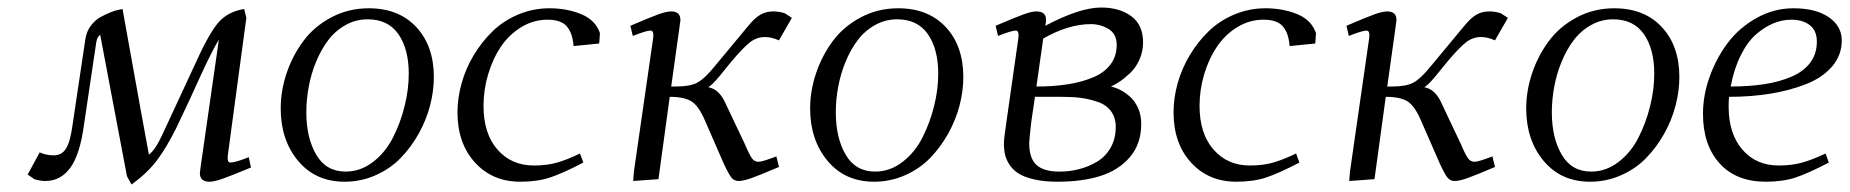

<svg xmlns="http://www.w3.org/2000/svg" viewBox="-20 -474 4894 508"><path d="M53.2 -12.2 85 -70.8Q102.1 -63 122.1 -63Q143.6 -63 154.8 -81.1Q166 -99.1 171.9 -143.1Q191.9 -277.8 206.1 -372.1Q209 -390.6 220 -405.5Q231 -420.4 244.9 -428.2Q258.8 -436 272.2 -441.4Q285.6 -446.8 294.9 -448.2L304.2 -450.2Q367.2 -99.1 374 -64.9Q391.1 -77.1 411.1 -121.1L493.2 -297.9Q531.2 -382.8 556.4 -412.8Q581.5 -442.9 626 -450.2L631.8 -426.8L583 -64.9Q580.1 -43.9 589.8 -43.9Q602.5 -43.9 638.2 -58.1L644 -30.8Q588.4 -7.8 567.4 -0.5Q546.4 6.8 534.2 6.8Q508.8 6.8 508.8 -16.1Q508.8 -18.1 511.2 -35.2L559.1 -369.1Q543.5 -344.2 512.2 -276.9Q482.9 -211.4 446.8 -136.2Q419.9 -82 394.5 -48.8Q369.1 -15.6 328.1 14.2L315.9 -7.8L245.1 -381.8Q239.7 -377.9 237.3 -372.1Q234.9 -366.2 232.9 -350.1L202.1 -143.1Q191.4 -64.5 165.8 -29.8Q140.1 4.9 100.1 4.9Q86.9 4.9 70.8 0Z M722.7 -187Q722.7 -233.9 738.3 -280.3Q753.9 -326.7 782.5 -365.2Q811 -403.8 856.4 -428Q901.9 -452.1 955.6 -452.1Q1035.2 -452.1 1081.5 -402.3Q1127.9 -352.5 1127.9 -270Q1127.9 -233.4 1117.9 -194.8Q1107.9 -156.2 1087.6 -120.1Q1067.4 -84 1039.8 -55.7Q1012.2 -27.3 973.6 -10.3Q935.1 6.8 891.6 6.8Q814.9 6.8 768.8 -48.3Q722.7 -103.5 722.7 -187ZM790.5 -176.8Q790.5 -109.4 816.7 -64.7Q842.8 -20 894.5 -20Q933.6 -20 966.6 -45.2Q999.5 -70.3 1019.5 -109.6Q1039.6 -148.9 1050.5 -193.1Q1061.5 -237.3 1061.5 -278.8Q1061.5 -344.2 1034.2 -383.5Q1006.8 -422.9 952.6 -422.9Q921.4 -422.9 894.3 -407.7Q867.2 -392.6 848.4 -367.7Q829.6 -342.8 816.4 -310.8Q803.2 -278.8 796.9 -244.6Q790.5 -210.4 790.5 -176.8Z M1190.4 -176.8Q1190.4 -214.8 1201.4 -253.9Q1212.4 -293 1233.6 -328.4Q1254.9 -363.8 1283.7 -391.6Q1312.5 -419.4 1351.6 -435.8Q1390.6 -452.1 1433.6 -452.1Q1480 -452.1 1517.8 -436.5Q1555.7 -420.9 1567.4 -386.2L1565.4 -358.9L1497.6 -352.1Q1495.1 -386.2 1479.7 -404.1Q1464.4 -421.9 1428.7 -421.9Q1391.6 -421.9 1359.4 -402.3Q1327.1 -382.8 1305.4 -350.6Q1283.7 -318.4 1271.5 -277.3Q1259.3 -236.3 1259.3 -193.8Q1259.3 -120.6 1296.1 -78.4Q1333 -36.1 1392.6 -36.1Q1426.8 -36.1 1453.6 -43.7Q1480.5 -51.3 1514.6 -67.9L1523.4 -43.9Q1469.2 -15.6 1435.5 -4.4Q1401.9 6.8 1356.4 6.8Q1283.2 6.8 1236.8 -43.9Q1190.4 -94.7 1190.4 -176.8Z M1647.9 -405.8Q1702.6 -429.2 1723.1 -436.5Q1743.7 -443.8 1755.9 -443.8Q1780.3 -443.8 1780.3 -420.9Q1780.3 -419.4 1779.8 -416.7Q1779.3 -414.1 1778.8 -409.4Q1778.3 -404.8 1777.8 -401.9L1755.9 -245.1H1769Q1806.2 -245.1 1825.4 -255.6Q1844.7 -266.1 1871.1 -298.8L1960 -405.8Q1976.6 -426.3 1991.7 -435.1Q2006.8 -443.8 2025.9 -443.8Q2041 -443.8 2056.2 -439L2075.2 -426.8L2041 -367.2Q2021.5 -376 2003.9 -376Q1982.4 -376 1964.6 -362.3Q1946.8 -348.6 1915 -311L1883.3 -272Q1865.2 -250 1854 -243.2Q1881.8 -238.3 1897.9 -204.1L1951.2 -91.8Q1962.9 -64 1969.7 -54.9Q1976.6 -45.9 1986.8 -45.9Q1996.6 -45.9 2034.2 -60.1L2041 -32.2Q1988.3 -9.8 1967.3 -2.4Q1946.3 4.9 1934.1 4.9Q1922.4 4.9 1915 -4.4Q1907.7 -13.7 1895 -41L1846.2 -152.8Q1829.1 -193.4 1809.8 -205.6Q1790.5 -217.8 1752 -217.8L1722.2 0L1655.3 4.9L1657.2 -20L1708 -372.1Q1710.9 -393.1 1701.2 -393.1Q1689.9 -393.1 1654.3 -378.9Z M2123.5 -187Q2123.5 -233.9 2139.2 -280.3Q2154.8 -326.7 2183.3 -365.2Q2211.9 -403.8 2257.3 -428Q2302.7 -452.1 2356.4 -452.1Q2436 -452.1 2482.4 -402.3Q2528.8 -352.5 2528.8 -270Q2528.8 -233.4 2518.8 -194.8Q2508.8 -156.2 2488.5 -120.1Q2468.3 -84 2440.7 -55.7Q2413.1 -27.3 2374.5 -10.3Q2335.9 6.8 2292.5 6.8Q2215.8 6.8 2169.7 -48.3Q2123.5 -103.5 2123.5 -187ZM2191.4 -176.8Q2191.4 -109.4 2217.5 -64.7Q2243.7 -20 2295.4 -20Q2334.5 -20 2367.4 -45.2Q2400.4 -70.3 2420.4 -109.6Q2440.4 -148.9 2451.4 -193.1Q2462.4 -237.3 2462.4 -278.8Q2462.4 -344.2 2435.1 -383.5Q2407.7 -422.9 2353.5 -422.9Q2322.3 -422.9 2295.2 -407.7Q2268.1 -392.6 2249.3 -367.7Q2230.5 -342.8 2217.3 -310.8Q2204.1 -278.8 2197.8 -244.6Q2191.4 -210.4 2191.4 -176.8Z M2614.3 -405.8Q2668.9 -429.2 2689.5 -436.5Q2710 -443.8 2722.2 -443.8Q2747.6 -443.8 2747.6 -421.9Q2747.6 -416 2746.6 -411.1L2745.6 -405.8Q2836.9 -454.1 2893.6 -454.1Q2941.9 -454.1 2973.1 -431.2Q3004.4 -408.2 3004.4 -361.8Q3004.4 -337.4 2994.6 -315.9Q2984.9 -294.4 2969.7 -280.3Q2954.6 -266.1 2942.4 -258.1Q2930.2 -250 2919.4 -245.1Q2932.1 -242.2 2944.6 -235.8Q2957 -229.5 2970 -218Q2982.9 -206.5 2991.2 -188Q2999.5 -169.4 2999.5 -146Q2999.5 -93.3 2969.5 -58.3Q2939.5 -23.4 2891.1 -8.3Q2842.8 6.8 2778.3 6.8Q2744.1 6.8 2718.5 1.2Q2692.9 -4.4 2677.5 -13.4Q2662.1 -22.5 2652.6 -35.9Q2643.1 -49.3 2639.6 -63.2Q2636.2 -77.1 2636.2 -94.2Q2636.2 -107.9 2642.6 -149.9L2674.3 -372.1Q2677.2 -393.1 2667.5 -393.1Q2656.2 -393.1 2620.6 -378.9ZM2703.1 -95.2Q2703.1 -55.2 2722.4 -37.6Q2741.7 -20 2783.2 -20Q2811 -20 2836.7 -26.9Q2862.3 -33.7 2884 -47.1Q2905.8 -60.5 2918.9 -84Q2932.1 -107.4 2932.1 -138.2Q2932.1 -163.1 2919.2 -180.2Q2906.2 -197.3 2883.3 -204.8Q2860.4 -212.4 2839.1 -215.1Q2817.9 -217.8 2790.5 -217.8H2718.3L2708.5 -150.9Q2703.1 -103.5 2703.1 -95.2ZM2722.2 -245.1Q2768.1 -245.1 2805.2 -251Q2842.3 -256.8 2872.1 -269.3Q2901.9 -281.7 2918.2 -303.5Q2934.6 -325.2 2934.6 -355Q2934.6 -384.3 2913.1 -397.2Q2891.6 -410.2 2866.2 -410.2Q2807.1 -410.2 2740.2 -372.1Z M3085 -176.8Q3085 -214.8 3095.9 -253.9Q3106.9 -293 3128.2 -328.4Q3149.4 -363.8 3178.2 -391.6Q3207 -419.4 3246.1 -435.8Q3285.2 -452.1 3328.1 -452.1Q3374.5 -452.1 3412.4 -436.5Q3450.2 -420.9 3461.9 -386.2L3460 -358.9L3392.1 -352.1Q3389.6 -386.2 3374.3 -404.1Q3358.9 -421.9 3323.2 -421.9Q3286.1 -421.9 3253.9 -402.3Q3221.7 -382.8 3200 -350.6Q3178.2 -318.4 3166 -277.3Q3153.8 -236.3 3153.8 -193.8Q3153.8 -120.6 3190.7 -78.4Q3227.5 -36.1 3287.1 -36.1Q3321.3 -36.1 3348.1 -43.7Q3375 -51.3 3409.2 -67.9L3418 -43.9Q3363.8 -15.6 3330.1 -4.4Q3296.4 6.8 3251 6.8Q3177.7 6.8 3131.3 -43.9Q3085 -94.7 3085 -176.8Z M3542.5 -405.8Q3597.2 -429.2 3617.7 -436.5Q3638.2 -443.8 3650.4 -443.8Q3674.8 -443.8 3674.8 -420.9Q3674.8 -419.4 3674.3 -416.7Q3673.8 -414.1 3673.3 -409.4Q3672.9 -404.8 3672.4 -401.9L3650.4 -245.1H3663.6Q3700.7 -245.1 3720 -255.6Q3739.3 -266.1 3765.6 -298.8L3854.5 -405.8Q3871.1 -426.3 3886.2 -435.1Q3901.4 -443.8 3920.4 -443.8Q3935.5 -443.8 3950.7 -439L3969.7 -426.8L3935.5 -367.2Q3916 -376 3898.4 -376Q3877 -376 3859.1 -362.3Q3841.3 -348.6 3809.6 -311L3777.8 -272Q3759.8 -250 3748.5 -243.2Q3776.4 -238.3 3792.5 -204.1L3845.7 -91.8Q3857.4 -64 3864.3 -54.9Q3871.1 -45.9 3881.3 -45.9Q3891.1 -45.9 3928.7 -60.1L3935.5 -32.2Q3882.8 -9.8 3861.8 -2.4Q3840.8 4.9 3828.6 4.9Q3816.9 4.9 3809.6 -4.4Q3802.2 -13.7 3789.6 -41L3740.7 -152.8Q3723.6 -193.4 3704.3 -205.6Q3685.1 -217.8 3646.5 -217.8L3616.7 0L3549.8 4.9L3551.8 -20L3602.5 -372.1Q3605.5 -393.1 3595.7 -393.1Q3584.5 -393.1 3548.8 -378.9Z M4018.1 -187Q4018.1 -233.9 4033.7 -280.3Q4049.3 -326.7 4077.9 -365.2Q4106.4 -403.8 4151.9 -428Q4197.3 -452.1 4251 -452.1Q4330.6 -452.1 4377 -402.3Q4423.3 -352.5 4423.3 -270Q4423.3 -233.4 4413.3 -194.8Q4403.3 -156.2 4383.1 -120.1Q4362.8 -84 4335.2 -55.7Q4307.6 -27.3 4269 -10.3Q4230.5 6.8 4187 6.8Q4110.4 6.8 4064.2 -48.3Q4018.1 -103.5 4018.1 -187ZM4085.9 -176.8Q4085.9 -109.4 4112.1 -64.7Q4138.2 -20 4189.9 -20Q4229 -20 4262 -45.2Q4294.9 -70.3 4314.9 -109.6Q4335 -148.9 4345.9 -193.1Q4356.9 -237.3 4356.9 -278.8Q4356.9 -344.2 4329.6 -383.5Q4302.2 -422.9 4248 -422.9Q4216.8 -422.9 4189.7 -407.7Q4162.6 -392.6 4143.8 -367.7Q4125 -342.8 4111.8 -310.8Q4098.6 -278.8 4092.3 -244.6Q4085.9 -210.4 4085.9 -176.8Z M4485.8 -172.9Q4485.8 -222.2 4503.7 -271.7Q4521.5 -321.3 4552.2 -361.6Q4583 -401.9 4628.7 -427Q4674.3 -452.1 4725.1 -452.1Q4784.2 -452.1 4818.6 -428.5Q4853 -404.8 4853 -367.2Q4853 -328.1 4827.6 -298.3Q4802.2 -268.6 4758.8 -251.5Q4715.3 -234.4 4664.1 -226.1Q4612.8 -217.8 4554.7 -217.8Q4553.7 -205.6 4553.7 -191.9Q4553.7 -120.1 4590.1 -78.1Q4626.5 -36.1 4686 -36.1Q4720.7 -36.1 4748.5 -43.9Q4776.4 -51.8 4810.1 -67.9L4818.8 -43.9Q4764.6 -15.6 4731 -4.4Q4697.3 6.8 4651.9 6.8Q4573.7 6.8 4529.8 -41.7Q4485.8 -90.3 4485.8 -172.9ZM4559.1 -245.1Q4608.9 -245.1 4649.2 -251.5Q4689.5 -257.8 4720.9 -271.5Q4752.4 -285.2 4769.8 -308.6Q4787.1 -332 4787.1 -363.8Q4787.1 -393.1 4768.3 -407.5Q4749.5 -421.9 4719.7 -421.9Q4695.8 -421.9 4672.4 -412.4Q4648.9 -402.8 4626.2 -383.1Q4603.5 -363.3 4585.7 -327.6Q4567.9 -292 4559.1 -245.1Z"/></svg>

Font: Dehuti Alt
Style: Italic
Weight: 400
Version: Version 1.2